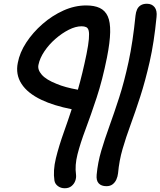

<svg xmlns="http://www.w3.org/2000/svg" viewBox="-20 -737 855 1023"><path d="M325 266Q304 266 288.5 254.5Q273 243 270 225Q262 172 277.5 107.5Q293 43 322 -38Q341 -91 362 -155Q266 -174 201 -205Q127 -240 94.5 -290.5Q62 -341 75 -403Q85 -457 120 -510.5Q155 -564 206.5 -609Q258 -654 318 -681Q378 -708 439 -708Q483 -708 511.5 -694.5Q540 -681 554 -650.5Q568 -620 567 -566Q566 -512 550 -431Q526 -311 495 -217Q464 -123 436 -48.5Q408 26 393 85Q378 144 385 193Q387 210 381 226.5Q375 243 361 254.5Q347 266 325 266ZM547 255Q520 255 506 240Q492 225 495 194Q501 129 519.5 66.5Q538 4 563 -65Q588 -134 615 -217.5Q642 -301 665 -407.5Q688 -514 702 -654Q704 -673 710.5 -687Q717 -701 730 -709Q743 -717 763 -717Q789 -717 803.5 -699Q818 -681 814 -646Q801 -511 777.5 -408Q754 -305 727.5 -223Q701 -141 676 -73Q651 -5 633 57Q615 119 609 186Q607 204 600 219.5Q593 235 580 245Q567 255 547 255ZM395 -259Q420 -346 441 -449Q451 -499 453.5 -529Q456 -559 452.5 -573.5Q449 -588 439 -592.5Q429 -597 415 -597Q383 -597 346.5 -578.5Q310 -560 275.5 -530Q241 -500 216.5 -463.5Q192 -427 185 -392Q179 -366 202.5 -339Q226 -312 282 -290Q327 -271 395 -259Z"/></svg>

Font: Shantell Sans Light Medium
Style: Italic
Weight: 500
Italic angle: -11°
Version: Version 1.011;[c5ecc13dd]